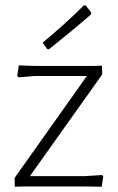

<svg xmlns="http://www.w3.org/2000/svg" viewBox="-20 -704 446 725"><path d="M297 -684 304 -683 325 -656 323 -649Q253 -588 165 -518L158 -519L141 -543Q226 -613 297 -684ZM51 -457 119 -455H332L365 -456L366 -423L93 -39H301L366 -43L370 -38L364 1L288 0H73L36 1L35 -32L308 -417H110L50 -412L45 -418Z"/></svg>

Font: Alegreya Sans SC Light
Style: Regular
Weight: 300
Designer: Juan Pablo del Peral
Foundry: Huerta Tipografica
Version: Version 2.007